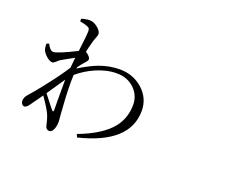

<svg xmlns="http://www.w3.org/2000/svg" viewBox="-120 -1029 1741 1334"><g transform="rotate(20 750.0 -362.5)"><path d="M336.9 46.9Q310.5 46.9 304.7 13.7Q296.9 -23.4 287.1 -48.8Q274.4 -84 213.9 -170.9Q178.7 -120.1 151.4 -83Q131.8 -54.7 116.2 -53.7Q105.5 -53.7 97.7 -63.5Q89.8 -73.2 89.8 -87.9Q89.8 -113.3 112.3 -137.7Q147.5 -175.8 208 -253.9Q279.3 -344.7 325.2 -416Q327.1 -442.4 333 -493.2Q295.9 -473.6 240.2 -441.4Q231.4 -435.5 218.8 -422.9Q203.1 -408.2 194.3 -408.2Q173.8 -408.2 148.4 -430.7Q123 -453.1 115.2 -476.6Q111.3 -491.2 111.3 -516.6L128.9 -523.4Q151.4 -478.5 174.8 -478.5Q205.1 -478.5 339.8 -545.9Q341.8 -562.5 345.7 -592.8Q355.5 -672.9 355.5 -695.3Q355.5 -710.9 350.6 -717.8Q346.7 -723.6 333 -728.5Q309.6 -737.3 279.3 -742.2L278.3 -761.7Q312.5 -772.5 338.9 -772.5Q369.1 -772.5 398.9 -748Q428.7 -723.6 428.7 -702.1Q428.7 -692.4 420.9 -673.8Q412.1 -652.3 407.2 -633.8Q407.2 -632.8 406.2 -628.9Q394.5 -587.9 388.7 -557.6Q425.8 -533.2 425.8 -515.6Q426.8 -505.9 410.2 -488.3Q405.3 -483.4 403.3 -480.5Q385.7 -460.9 368.2 -436.5L366.2 -425.8Q442.4 -472.7 501 -495.1Q577.1 -523.4 653.3 -523.4Q751 -523.4 821.3 -461.9Q893.6 -397.5 893.6 -303.7Q893.6 -64.5 534.2 23.4L524.4 1Q693.4 -62.5 765.6 -152.3Q823.2 -225.6 823.2 -323.2Q823.2 -390.6 774.4 -439.5Q722.7 -490.2 642.6 -490.2Q568.4 -490.2 490.2 -456.1Q420.9 -425.8 363.3 -377Q358.4 -278.3 371.1 -116.2Q372.1 -103.5 372.1 -97.7Q373 -88.9 374 -73.2Q377 -46.9 377 -33.2Q377 -3.9 367.2 19.5Q355.5 46.9 336.9 46.9ZM320.3 -102.5Q320.3 -118.2 319.3 -160.2Q318.4 -266.6 319.3 -326.2Q288.1 -278.3 229.5 -193.4Q248 -168.9 285.2 -122.1Q301.8 -101.6 306.6 -95.7Q319.3 -82 320.3 -102.5Z"/></g></svg>

Font: Bpmf GenYo Min R
Style: R
Weight: 400
Foundry: But Ko
Version: Version 1.320